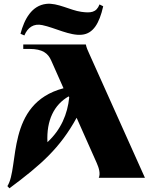

<svg xmlns="http://www.w3.org/2000/svg" viewBox="-20 -963 825 1040"><path d="M515 0H765L463 -673C456 -688 448 -706 445 -722H106V-698H139C211 -698 240 -674 257 -636L324 -485C10 -402 86 -56 20 45L31 57C203 -71 305 -161 395 -325L504 -80C516 -53 525 -22 515 0ZM237 -193C231 -311 273 -396 352 -441L355 -436C346 -345 310 -260 237 -193ZM91 -780 112 -771C130 -814 162 -837 209 -827C277 -813 359 -768 424 -775C484 -781 518 -835 539 -929L519 -939C502 -894 470 -892 420 -899C361 -907 291 -949 231 -942C152 -933 112 -860 91 -780Z"/></svg>

Font: Sinistre Bold
Style: Regular
Weight: 900
Designer: Jules Durand
Foundry: Collletttivo
Version: Version 69.420;Glyphs 3.2 (3217)